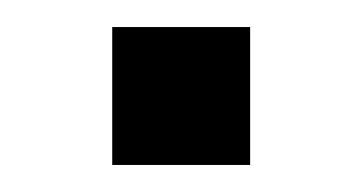

<svg xmlns="http://www.w3.org/2000/svg" viewBox="-20 -122 268 142"><path d="M63 0V-102H165V0Z"/></svg>

Font: Mulish
Style: Regular
Weight: 400
Designer: Vernon Adams
Foundry: Vernon Adams
Version: Version 3.603; ttfautohint (v1.8.3)